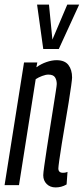

<svg xmlns="http://www.w3.org/2000/svg" viewBox="-25 -809 366 839"><path d="M80 -536H138L134 -515Q155 -530 178.5 -538Q202 -546 222 -546Q258 -546 274 -525Q290 -504 290 -470Q290 -464 286 -434Q282 -404 275 -361Q268 -318 260 -271Q252 -224 245 -181Q238 -138 234 -108.5Q230 -79 230 -73Q230 -54 250 -54Q253 -54 258 -54.5Q263 -55 270 -58L266 -3Q254 4 242 7Q230 10 218 10Q194 10 179 -5Q164 -20 164 -43Q164 -53 168.5 -84.5Q173 -116 179.5 -159Q186 -202 193.5 -249Q201 -296 207.5 -337.5Q214 -379 218.5 -407.5Q223 -436 223 -442Q223 -459 215.5 -471Q208 -483 186 -483Q175 -483 159 -477Q143 -471 131 -463L58 0H-5ZM321 -789 232 -595H164L137 -789H189L204 -636L269 -789Z"/></svg>

Font: Georama ExtraCondensed
Style: Italic
Weight: 400
Width: 2
Italic angle: -9°
Designer: Jean-Baptiste Levee
Foundry: Production Type
Version: Version 1.000